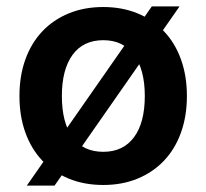

<svg xmlns="http://www.w3.org/2000/svg" viewBox="-20 -568 647 602"><path d="M304 12Q244 12 195.5 -8Q147 -28 112.5 -64.5Q78 -101 59.5 -152.5Q41 -204 41 -267Q41 -330 59.5 -381.5Q78 -433 112.5 -469.5Q147 -506 195.5 -526Q244 -546 304 -546Q363 -546 411.5 -526Q460 -506 494.5 -469.5Q529 -433 547.5 -381.5Q566 -330 566 -267Q566 -204 547.5 -152.5Q529 -101 494.5 -64.5Q460 -28 411.5 -8Q363 12 304 12ZM304 -92Q366 -92 400 -137.5Q434 -183 434 -267Q434 -350 400 -396Q366 -442 304 -442Q241 -442 207.5 -396Q174 -350 174 -267Q174 -183 207.5 -137.5Q241 -92 304 -92ZM64 14 456 -548H543L151 14Z"/></svg>

Font: Geist SemBd
Style: Regular
Weight: 400
Designer: Basement.studio, Andrés Briganti, Mateo Zaragoza
Foundry: Basement.studio, Vercel, Andrés Briganti, Guido Ferreyra, Mateo Zaragoza
Version: Version 1.401